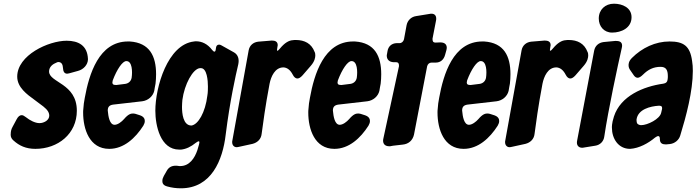

<svg xmlns="http://www.w3.org/2000/svg" viewBox="-20 -797 3762 1037"><path d="M320 -431C321 -410 328 -399 343 -399C346 -399 350 -400 354 -401L401 -414C432 -422 454 -448 455 -475V-479C452 -551 404 -577 340 -577C242 -577 73 -499 73 -383C73 -325 126 -287 166 -258L214 -222C238 -203 246 -188 246 -172C246 -161 240 -151 229 -143C218 -136 206 -132 193 -132C170 -132 141 -147 120 -164C111 -171 104 -175 97 -175C87 -175 78 -168 70 -153L48 -112C41 -100 38 -87 38 -74C38 -73 34 -54 53 -38C84 -10 120 7 171 7C293 7 395 -74 395 -199C395 -348 245 -350 245 -411C245 -432 260 -448 279 -456C288 -461 292 -462 295 -462C314 -462 319 -446 320 -431Z M754 -118C759 -127 762 -135 762 -142C762 -149 762 -165 737 -174L712 -182C707 -183 703 -184 699 -184C687 -184 673 -181 650 -154C637 -139 616 -123 599 -123C572 -123 565 -167 562 -200C562 -220 571 -229 591 -232L748 -250C780 -254 806 -277 813 -306C816 -321 817 -333 820 -345C822 -362 823 -379 823 -396C823 -493 789 -566 681 -573H671C514 -573 461 -396 438 -269C434 -249 431 -228 430 -208C429 -201 429 -195 429 -189C429 -100 463 7 570 7C649 7 711 -51 754 -118ZM691 -377C688 -360 676 -347 657 -344L609 -338C598 -338 587 -338 587 -352C587 -355 588 -359 589 -363C612 -424 642 -467 662 -467H663C694 -467 696 -411 691 -377Z M1267 -450C1268 -456 1269 -462 1269 -468C1269 -481 1265 -502 1244 -514L1176 -552C1171 -555 1167 -556 1163 -556C1153 -556 1147 -549 1146 -535C1145 -524 1143 -518 1138 -518C1135 -518 1131 -521 1126 -527C1101 -560 1070 -574 1039 -574C1036 -574 1032 -574 1028 -573C885 -557 819 -326 819 -199C819 -119 846 11 948 11H958C985 8 1011 -4 1038 -26C1045 -31 1050 -34 1053 -34C1056 -34 1057 -32 1057 -28C1057 -25 1056 -22 1055 -17L1046 14C1031 58 1003 100 953 100C950 100 946 100 942 99C937 98 933 98 929 98C907 98 891 107 881 125L865 153C860 162 857 171 857 179C857 186 856 203 883 210C908 217 932 220 957 220C1121 220 1183 69 1199 -70C1222 -253 1252 -386 1267 -450ZM1014 -119C968 -119 963 -187 963 -220C963 -231 964 -244 965 -257C976 -342 1022 -426 1060 -429H1065C1098 -429 1103 -362 1103 -330C1103 -321 1103 -296 1100 -281C1089 -189 1050 -124 1014 -119Z M1659 -442C1680 -466 1683 -487 1683 -498C1683 -505 1682 -512 1679 -517C1662 -562 1625 -581 1578 -581C1573 -581 1567 -581 1562 -580C1540 -579 1517 -565 1493 -536C1486 -527 1481 -523 1478 -523C1478 -523 1476 -522 1476 -527C1476 -530 1477 -535 1478 -541C1479 -546 1480 -550 1480 -553C1480 -573 1465 -578 1448 -578L1375 -572C1348 -569 1328 -552 1323 -525L1235 -38C1234 -35 1234 -32 1234 -29C1234 -12 1245 -2 1258 -2C1262 -2 1266 -3 1271 -4L1344 -20C1371 -27 1390 -46 1393 -73C1400 -126 1413 -224 1436 -345C1444 -384 1465 -433 1511 -433C1531 -432 1548 -419 1561 -394C1568 -380 1577 -373 1586 -373C1595 -373 1604 -379 1614 -390Z M1970 -118C1975 -127 1978 -135 1978 -142C1978 -149 1978 -165 1953 -174L1928 -182C1923 -183 1919 -184 1915 -184C1903 -184 1889 -181 1866 -154C1853 -139 1832 -123 1815 -123C1788 -123 1781 -167 1778 -200C1778 -220 1787 -229 1807 -232L1964 -250C1996 -254 2022 -277 2029 -306C2032 -321 2033 -333 2036 -345C2038 -362 2039 -379 2039 -396C2039 -493 2005 -566 1897 -573H1887C1730 -573 1677 -396 1654 -269C1650 -249 1647 -228 1646 -208C1645 -201 1645 -195 1645 -189C1645 -100 1679 7 1786 7C1865 7 1927 -51 1970 -118ZM1907 -377C1904 -360 1892 -347 1873 -344L1825 -338C1814 -338 1803 -338 1803 -352C1803 -355 1804 -359 1805 -363C1828 -424 1858 -467 1878 -467H1879C1910 -467 1912 -411 1907 -377Z M2333 -567C2318 -567 2316 -575 2316 -588L2335 -686C2336 -690 2336 -694 2336 -697C2336 -713 2327 -723 2310 -723C2307 -723 2304 -723 2301 -722L2227 -710C2200 -706 2181 -686 2176 -661L2162 -585C2159 -573 2150 -564 2138 -564H2122C2095 -563 2077 -546 2073 -521L2070 -504C2069 -501 2069 -499 2069 -496C2069 -477 2081 -462 2106 -461H2118C2133 -461 2135 -453 2135 -440L2051 -51C2050 -46 2049 -42 2049 -38C2049 -19 2060 -7 2083 -7C2086 -7 2089 -7 2092 -8L2103 -10L2155 -16C2187 -19 2209 -39 2216 -70L2287 -439C2290 -451 2299 -459 2311 -459H2334C2358 -459 2377 -474 2384 -501L2391 -526C2392 -531 2393 -535 2393 -539C2393 -554 2385 -568 2358 -568Z M2668 -118C2673 -127 2676 -135 2676 -142C2676 -149 2676 -165 2651 -174L2626 -182C2621 -183 2617 -184 2613 -184C2601 -184 2587 -181 2564 -154C2551 -139 2530 -123 2513 -123C2486 -123 2479 -167 2476 -200C2476 -220 2485 -229 2505 -232L2662 -250C2694 -254 2720 -277 2727 -306C2730 -321 2731 -333 2734 -345C2736 -362 2737 -379 2737 -396C2737 -493 2703 -566 2595 -573H2585C2428 -573 2375 -396 2352 -269C2348 -249 2345 -228 2344 -208C2343 -201 2343 -195 2343 -189C2343 -100 2377 7 2484 7C2563 7 2625 -51 2668 -118ZM2605 -377C2602 -360 2590 -347 2571 -344L2523 -338C2512 -338 2501 -338 2501 -352C2501 -355 2502 -359 2503 -363C2526 -424 2556 -467 2576 -467H2577C2608 -467 2610 -411 2605 -377Z M3133 -442C3154 -466 3157 -487 3157 -498C3157 -505 3156 -512 3153 -517C3136 -562 3099 -581 3052 -581C3047 -581 3041 -581 3036 -580C3014 -579 2991 -565 2967 -536C2960 -527 2955 -523 2952 -523C2952 -523 2950 -522 2950 -527C2950 -530 2951 -535 2952 -541C2953 -546 2954 -550 2954 -553C2954 -573 2939 -578 2922 -578L2849 -572C2822 -569 2802 -552 2797 -525L2709 -38C2708 -35 2708 -32 2708 -29C2708 -12 2719 -2 2732 -2C2736 -2 2740 -3 2745 -4L2818 -20C2845 -27 2864 -46 2867 -73C2874 -126 2887 -224 2910 -345C2918 -384 2939 -433 2985 -433C3005 -432 3022 -419 3035 -394C3042 -380 3051 -373 3060 -373C3069 -373 3078 -379 3088 -390Z M3391 -704C3391 -756 3341 -777 3296 -777C3249 -777 3214 -745 3214 -697C3214 -655 3242 -621 3286 -621C3336 -621 3391 -646 3391 -704ZM3241 -570C3214 -567 3194 -550 3189 -523L3097 -37C3096 -33 3096 -29 3096 -26C3096 -10 3107 1 3124 1C3127 1 3130 1 3133 0L3195 -10C3222 -14 3241 -34 3244 -61C3265 -203 3316 -440 3338 -537C3339 -542 3340 -546 3340 -550C3340 -573 3323 -576 3304 -576Z M3393 -484C3374 -465 3375 -449 3375 -444C3375 -435 3378 -426 3384 -418L3404 -389C3410 -381 3417 -377 3424 -377C3432 -377 3442 -383 3453 -394C3480 -421 3509 -436 3548 -436C3577 -436 3587 -419 3587 -386C3587 -381 3587 -375 3586 -369C3585 -355 3577 -347 3562 -345C3455 -330 3332 -279 3296 -168C3283 -128 3285 -108 3285 -107C3285 -49 3319 7 3383 7C3432 4 3481 -23 3518 -54C3525 -59 3531 -62 3535 -62C3541 -62 3544 -57 3544 -46C3544 -23 3557 -17 3577 -17L3598 -19C3625 -22 3647 -41 3654 -65C3686 -169 3722 -304 3722 -414C3722 -433 3721 -451 3718 -468C3707 -549 3672 -573 3596 -573C3520 -573 3448 -539 3393 -484ZM3551 -188C3544 -154 3477 -121 3443 -121C3438 -121 3433 -122 3430 -124C3418 -128 3418 -141 3418 -152C3426 -207 3492 -223 3538 -226C3548 -226 3556 -225 3556 -213C3556 -210 3556 -208 3555 -205Z"/></svg>

Font: Bangerz
Style: Bold
Weight: 700
Designer: vernon adams
Foundry: Vernon Adams
Version: Version 2.10;December 28, 2023;FontCreator 13.0.0.2683 64-bi